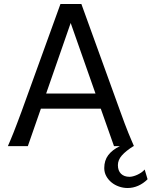

<svg xmlns="http://www.w3.org/2000/svg" viewBox="-20 -733 760 963"><path d="M334.5 -617.7 211.4 -263.7H459ZM19.5 0Q25.9 -14.6 32.7 -30.8Q39.6 -46.9 47.6 -67.1Q55.7 -87.4 65.4 -113.3Q75.2 -139.2 87.9 -173.3L283.2 -712.9H388.2L583.5 -173.3Q595.7 -139.2 605.5 -113.3Q615.2 -87.4 623.5 -67.1Q631.8 -46.9 638.7 -30.8Q645.5 -14.6 651.9 0H551.8L485.4 -188H185.1L119.6 0ZM649.4 0Q611.3 23.9 591.3 46.6Q571.3 69.3 571.3 95.2Q571.3 123 586.9 138.4Q602.5 153.8 629.9 153.8Q637.7 153.8 647.9 151.1Q658.2 148.4 668.7 143.6Q679.2 138.7 689 132.1Q698.7 125.5 705.6 117.2L720.2 166Q698.7 187.5 673.1 198.7Q647.5 210 620.1 210Q597.7 210 576.7 202.6Q555.7 195.3 539.3 181.9Q522.9 168.5 512.9 150.1Q502.9 131.8 502.9 109.9Q502.9 71.8 522.9 45.2Q543 18.6 581.1 0Z"/></svg>

Font: Andika Eur
Style: Regular
Weight: 400
Designer: Victor Gaultney, Annie Olsen, Julie Remington, Don Collingsworth, Eric Hays, Becca Hirsbrunner
Foundry: SIL International
Version: Version 5.000